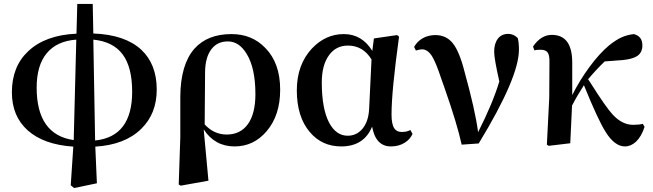

<svg xmlns="http://www.w3.org/2000/svg" viewBox="-20 -723 3297 969"><path d="M354 226 337 212 350 17Q201 7 120.5 -64.5Q40 -136 40 -257Q40 -388 123 -465Q209 -546 366 -553L370 -703H448L451 -554Q611 -548 693 -472Q771 -399 771 -271Q771 -149 693 -73Q611 8 461 17L469 202ZM460 -14Q647 -33 647 -260Q647 -384 599 -448.5Q551 -513 451 -523ZM352 -16 365 -523Q267 -516 216 -454.5Q165 -393 165 -281Q165 -43 352 -16Z M892 214 882 208 890 -31V-235Q891 -397 961 -477Q1027 -551 1148 -551Q1252 -551 1319 -481Q1394 -405 1394 -270Q1394 -140 1325 -60Q1260 16 1164 16Q1064 16 1008 -70L1032 189ZM1124 -44Q1192 -44 1230 -95Q1269 -148 1269 -248Q1269 -379 1225 -451Q1187 -514 1130 -514Q1076 -514 1046 -473.5Q1016 -433 1015 -360L1013 -95Q1060 -44 1124 -44Z M1702 16Q1605 16 1544 -56Q1478 -133 1478 -267Q1478 -396 1554 -478Q1623 -551 1715 -551Q1807 -551 1859 -466L1867 -529L1984 -546L1994 -538Q1956 -263 1956 -145Q1956 -96 1970 -75Q1982 -57 2008 -57Q2034 -57 2051 -67L2062 -47Q2049 -19 2023 -3Q1993 16 1953 16Q1876 16 1858 -84Q1817 16 1702 16ZM1735 -38Q1780 -38 1810 -74Q1840 -111 1843 -174L1855 -423Q1812 -493 1736 -493Q1676 -493 1641 -445Q1604 -395 1604 -307Q1604 -175 1641 -104Q1676 -38 1735 -38Z M2310 7Q2287 -98 2225 -275Q2213 -309 2207 -326Q2180 -408 2160 -440Q2138 -474 2110 -474Q2099 -474 2079 -468L2070 -486Q2085 -514 2115 -531Q2144 -546 2177 -546Q2232 -546 2265 -505Q2299 -463 2325 -359Q2378 -168 2393 -56Q2467 -202 2500 -312Q2474 -427 2474 -462Q2474 -503 2492.5 -527.5Q2511 -552 2545 -552Q2572 -552 2593 -531Q2599 -509 2599 -472Q2599 -332 2396 1Z M3134 16Q3082 16 3036 -58Q2998 -118 2927 -293Q2892 -239 2867 -190Q2861 -71 2858 0L2749 13L2740 7L2752 -231L2753 -407Q2754 -444 2744 -458Q2734 -472 2708 -472Q2688 -472 2677 -469L2670 -488Q2710 -547 2765 -547Q2868 -547 2868 -407V-243Q2905 -317 2955 -385Q3005 -453 3054 -494Q3089 -522 3118 -535Q3145 -547 3179 -551Q3222 -540 3222 -494Q3222 -459 3197 -441Q3173 -425 3124 -420L3032 -413Q2991 -374 2948 -323Q2953 -316 2962 -302Q3039 -180 3072 -145Q3120 -93 3175 -93Q3206 -93 3224 -98L3233 -83Q3218 -35 3190 -8Q3164 16 3134 16Z"/></svg>

Font: GenRyuMin TW B
Style: Regular
Weight: 700
Version: Version 1.501;PS 1;hotconv 16.6.51;makeotf.lib2.5.65220